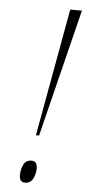

<svg xmlns="http://www.w3.org/2000/svg" viewBox="-53 -746 376 785"><g transform="rotate(5 135.5 -353.5)"><path d="M108 -190 203 -714H251L121 -190ZM80 7Q57 7 57 -22Q57 -44 66.5 -64.5Q76 -85 99 -85Q123 -85 123 -56Q123 -33 113 -13Q103 7 80 7Z"/></g></svg>

Font: Noto Serif Display ExtraLight
Style: Italic
Weight: 200
Italic angle: -12°
Designer: Monotype Design Team
Foundry: Monotype Imaging Inc.
Version: Version 2.009